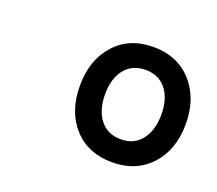

<svg xmlns="http://www.w3.org/2000/svg" viewBox="-66 -818 547 484"><g transform="rotate(20 207.5 -576.5)"><path d="M131 -576Q131 -645 169.5 -688Q208 -731 273 -731Q337 -731 376 -688Q415 -645 415 -576Q415 -507 376 -464.5Q337 -422 273 -422Q208 -422 169.5 -464.5Q131 -507 131 -576ZM349 -578Q349 -620 329 -645Q309 -670 274 -670Q238 -670 218 -645Q198 -620 198 -578Q198 -535 218 -509.5Q238 -484 274 -484Q309 -484 329 -509.5Q349 -535 349 -578Z"/></g></svg>

Font: Noto Serif NarrowExtraBold
Style: Italic
Weight: 800
Width: 4
Italic angle: -12°
Designer: Monotype Design Team
Foundry: Monotype Imaging Inc.
Version: Version 1.001